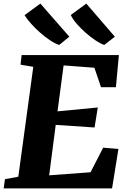

<svg xmlns="http://www.w3.org/2000/svg" viewBox="-32 -1050 716 1070"><path d="M-11.5 0 -4.5 -51.5 70 -65 153.5 -677.5 82.5 -689.5 88.5 -743H630.5L614 -564H531L494 -672.5L322.5 -685.5L288.5 -429.5L513 -451L495 -339.5L278.5 -354L242 -73L472.5 -90L543 -227L628 -220L592.5 0ZM608 -845.5 549 -799.5Q528 -806.5 500.2 -825Q472.5 -843.5 444.5 -868.2Q416.5 -893 394.2 -919Q372 -945 362.5 -966.5L449 -1030ZM354.5 -845.5 298 -799.5Q275.5 -806.5 247.5 -825Q219.5 -843.5 191.5 -868.2Q163.5 -893 140.5 -918.8Q117.5 -944.5 105 -965.5L193 -1030Z"/></svg>

Font: Merriweather Black
Style: Italic
Weight: 900
Italic angle: -7.8°
Designer: Eben Sorkin
Foundry: Eben Sorkin
Version: Version 2.200;gftools[0.9.31]